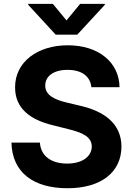

<svg xmlns="http://www.w3.org/2000/svg" viewBox="-20 -974 695 1004"><path d="M457.7 -518.1H605.1C603 -647.7 496.4 -737.2 334.5 -737.2C175.1 -737.2 58.2 -649.1 58.9 -517C58.6 -409.8 134.2 -348.4 257.1 -318.9L336.3 -299C415.5 -279.8 459.5 -257.1 459.9 -208.1C459.5 -154.8 409.1 -118.6 331 -118.6C251.1 -118.6 193.5 -155.5 188.6 -228.3H39.8C43.7 -71 156.2 10.3 332.7 10.3C510.3 10.3 614.7 -74.6 615.1 -207.7C614.7 -328.8 523.4 -393.1 397 -421.5L331.7 -437.1C268.5 -451.7 215.6 -475.1 216.6 -527.3C216.6 -574.2 258.2 -608.7 333.5 -608.7C407 -608.7 452.1 -575.3 457.7 -518.1ZM127.5 -948.9 271.3 -792.6H383.9L528.1 -948.9V-953.8H399.1L327.8 -867.2L256.4 -953.8H127.5Z"/></svg>

Font: Margiela Sans
Style: Bold
Weight: 700
Designer: Stefan Endress, Andreas Faust
Version: Version 1.100;FEAKit 1.0